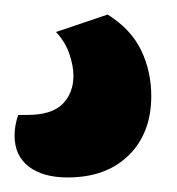

<svg xmlns="http://www.w3.org/2000/svg" viewBox="-29 -48 244 264"><path d="M119 -28Q151 -8 165 21Q179 50 179 84Q179 135 148 165.5Q117 196 64 196Q30 196 10.5 181Q-9 166 -9 138Q-9 125 -4 110H9Q42 110 57 95Q72 80 72 56Q72 43 66.5 26.5Q61 10 48 -4Z"/></svg>

Font: Baloo Thambi 2 SemiBold
Style: Regular
Weight: 600
Designer: Aadarsh Rajan and Ek Type
Foundry: Ek Type
Version: Version 1.640;hotconv 1.0.111;makeotfexe 2.5.65597; ttfautoh